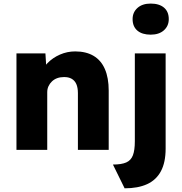

<svg xmlns="http://www.w3.org/2000/svg" viewBox="-20 -826 1005 1058"><path d="M70.7 0V-531.7H230.3L237 -423.7L202.3 -411.7Q213 -448.7 241.7 -478.2Q270.3 -507.7 310.3 -525.2Q350.3 -542.7 394.3 -542.7Q454.3 -542.7 495.7 -518.2Q537 -493.7 558 -445.3Q579 -397 579 -326.7V0H409.3V-313Q409.3 -342.7 400.7 -362.5Q392 -382.3 374.3 -392.2Q356.7 -402 331.7 -401.3Q311.7 -401.3 295 -395.2Q278.3 -389 266.2 -377.3Q254 -365.7 247.2 -350.8Q240.3 -336 240.3 -318V0H156Q126.3 0 105 0Q83.7 0 70.7 0ZM666.7 211.7 602.3 80.7Q649.3 80.7 675.5 69.2Q701.7 57.7 712.3 29.8Q723 2 723 -47.7V-531.7H892.7V-7.3Q892.7 69 866.8 117.3Q841 165.7 790.8 188.7Q740.7 211.7 666.7 211.7ZM810.3 -635Q763.3 -635 737 -657.3Q710.7 -679.7 710.7 -720.7Q710.7 -758.3 737.5 -782.3Q764.3 -806.3 810.3 -806.3Q857.3 -806.3 883.7 -784Q910 -761.7 910 -720.7Q910 -683 883.2 -659Q856.3 -635 810.3 -635Z"/></svg>

Font: Lexend Medium
Style: Regular
Weight: 500
Designer: Bonnie Shaver-Troup, Thomas Jockin
Foundry: Lexend
Version: Version 1.005